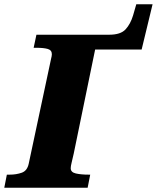

<svg xmlns="http://www.w3.org/2000/svg" viewBox="-45 -876 732 896"><path d="M-25 0 -13 -61H1Q31 -61 56.5 -70Q82 -79 89 -112L193 -600Q195 -608 196 -613.5Q197 -619 197 -623Q197 -642 178 -647.5Q159 -653 125 -653H112L125 -714H465Q518 -714 541 -739Q564 -764 576 -804L591 -856H667L616 -645H399L299 -159Q293 -132 289 -116Q285 -100 285 -91Q285 -72 309 -66.5Q333 -61 369 -61H376L364 0Z"/></svg>

Font: Noto Serif Black
Style: Italic
Weight: 900
Italic angle: -12°
Designer: Monotype Design Team
Foundry: Monotype Imaging Inc.
Version: Version 2.013